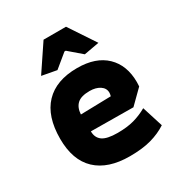

<svg xmlns="http://www.w3.org/2000/svg" viewBox="-163 -792 854 911"><g transform="rotate(-30 264.0 -336.0)"><path d="M111 -535 207 -678H330L425 -535L342 -520L272 -580H265L192 -520ZM40 -231Q40 -354 101 -418Q162 -482 277 -482Q379 -482 434.5 -428.5Q490 -375 490 -282Q490 -267 489 -259L416 -187L184 -189Q184 -154 208.5 -136.5Q233 -119 291 -119Q343 -119 381 -129.5Q419 -140 454 -160L490 -46Q452 -21 403.5 -7.5Q355 6 286 6Q167 6 103.5 -54Q40 -114 40 -231ZM349 -286Q352 -297 352 -304Q352 -329 330 -343.5Q308 -358 274 -358Q227 -358 206 -338.5Q185 -319 183 -282Z"/></g></svg>

Font: Athiti
Style: Bold
Weight: 700
Designer: CadsonDemak Team
Foundry: CadsonDemak
Version: Version 1.033